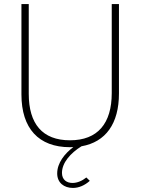

<svg xmlns="http://www.w3.org/2000/svg" viewBox="-20 -717 692 945"><path d="M324.5 7.5 341 7C298.5 38.5 261.5 85 261.5 136.5C261.5 183 295.5 208 339 208C368 208 397 195.5 422 173L405 156.5C384 173.5 359.5 183.5 337 183.5C309 183.5 285 168.5 285 134C285 84 327 36.5 381 3C500.5 -18 565.5 -108.5 565.5 -257V-697H530V-259C530 -109 460.5 -26.5 324.5 -26.5C188.5 -26.5 121.5 -107.5 121.5 -255.5V-697H85.5V-252C85.5 -84.5 170.5 7.5 324.5 7.5Z"/></svg>

Font: HK Grotesk ExtraLight
Style: Regular
Weight: 200
Designer: Alfredo Marco Pradil
Foundry: Hanken Design Co.
Version: Version 3.001;FEAKit 1.0